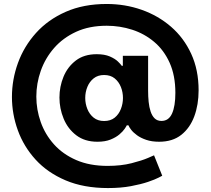

<svg xmlns="http://www.w3.org/2000/svg" viewBox="-20 -776 1058 965"><path d="M522.8 169.2Q400.8 169.2 309.8 130.5Q218.8 91.8 159.1 26.4Q99.4 -39 69.7 -121Q40 -203 40 -288.6Q40 -376.2 70.3 -459.6Q100.6 -543 160.7 -610Q220.8 -677 310.1 -716.5Q399.4 -756 516.4 -756Q608.8 -756 691.8 -726.8Q774.8 -697.6 839.4 -641.8Q904 -586 941.1 -505.3Q978.2 -424.6 978.2 -322Q978.2 -249.8 956.5 -191.3Q934.8 -132.8 891.1 -98.2Q847.4 -63.6 779.8 -63.6Q742.6 -63.6 714.9 -73.1Q687.2 -82.6 668.5 -96.3Q649.8 -110 639.3 -123.7Q628.8 -137.4 625.6 -146.2H617.2Q615.6 -141.8 606.7 -128.7Q597.8 -115.6 580.5 -100.7Q563.2 -85.8 535.9 -74.7Q508.6 -63.6 469.8 -63.6Q406 -63.6 363.4 -96.1Q320.8 -128.6 299.8 -179.7Q278.8 -230.8 278.8 -285.8Q278.8 -340.8 299.3 -390.5Q319.8 -440.2 361.3 -471.9Q402.8 -503.6 466 -503.6Q505.6 -503.6 531.8 -492.3Q558 -481 572.5 -467Q587 -453 591.8 -445.4H597.4V-495.6H724.4V-319.6Q724.4 -290.8 727.1 -264Q729.8 -237.2 737.1 -215.3Q744.4 -193.4 757.5 -180.8Q770.6 -168.2 791.6 -168.2Q827.8 -168.2 844.6 -205.2Q861.4 -242.2 861.4 -309.4Q861.4 -396.4 832.7 -460.3Q804 -524.2 754.9 -565.5Q705.8 -606.8 644.2 -626.7Q582.6 -646.6 516.4 -646.6Q428.6 -646.6 362.6 -616.2Q296.6 -585.8 252 -534.8Q207.4 -483.8 185 -420.3Q162.6 -356.8 162.6 -290.6Q162.6 -225 184.7 -162.6Q206.8 -100.2 251.3 -50.5Q295.8 -0.8 363.2 28.5Q430.6 57.8 520.6 57.8Q588.2 57.8 640.9 44.4Q693.6 31 723.9 17.8Q754.2 4.6 754.2 4.6L795.4 107.2Q795.4 107.2 777.3 116.7Q759.2 126.2 723.8 138.2Q688.4 150.2 637.7 159.7Q587 169.2 522.8 169.2ZM503.2 -167.8Q535.6 -167.8 556.4 -184.6Q577.2 -201.4 587.6 -228.3Q598 -255.2 598 -283.6Q598 -312.6 587.6 -338.8Q577.2 -365 556.4 -382Q535.6 -399 503.2 -399Q471.8 -399 450.8 -382.2Q429.8 -365.4 419.1 -339.2Q408.4 -313 408.4 -283.6Q408.4 -254.8 419.1 -228.1Q429.8 -201.4 450.8 -184.6Q471.8 -167.8 503.2 -167.8Z"/></svg>

Font: Be Vietnam Pro Variable Thin
Style: Regular
Weight: 100
Designer: Lam Bao, Tony Le, Vietanh Nguyen
Foundry: Yellow Type Foundry
Version: Version 1.002